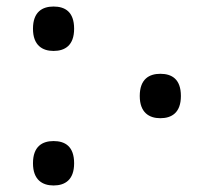

<svg xmlns="http://www.w3.org/2000/svg" viewBox="-20 -561 654 588"><path d="M144 -405C179 -405 207 -422 207 -473C207 -525 179 -541 144 -541C110 -541 81 -525 81 -473C81 -422 110 -405 144 -405ZM471 -199C506 -199 534 -216 534 -267C534 -319 506 -335 471 -335C437 -335 408 -319 408 -267C408 -216 437 -199 471 -199ZM144 7C179 7 207 -10 207 -61C207 -113 179 -129 144 -129C110 -129 81 -113 81 -61C81 -10 110 7 144 7Z"/></svg>

Font: Noto Serif
Style: Regular
Weight: 400
Designer: Monotype Design Team
Foundry: Monotype Imaging Inc.
Version: Version 2.015